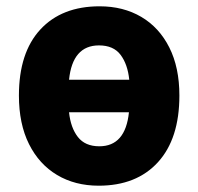

<svg xmlns="http://www.w3.org/2000/svg" viewBox="-20 -579 629 609"><path d="M549 -276Q549 -139 481 -64.5Q413 10 293 10Q218 10 161 -24Q104 -58 72 -122Q40 -186 40 -276Q40 -412 108 -485.5Q176 -559 296 -559Q371 -559 428 -525.5Q485 -492 517 -428.5Q549 -365 549 -276ZM294 -435Q210 -435 199 -326H390Q385 -375 362.5 -405Q340 -435 294 -435ZM295 -115Q378 -115 389 -223H199Q204 -174 227 -144.5Q250 -115 295 -115Z"/></svg>

Font: Noto Sans SemiCondensed ExtraBold
Style: Regular
Weight: 800
Width: 4
Designer: Monotype Design Team
Foundry: Monotype Imaging Inc.
Version: Version 2.013; ttfautohint (v1.8.4.7-5d5b)